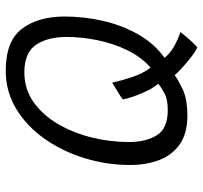

<svg xmlns="http://www.w3.org/2000/svg" viewBox="-39 -651 724 686"><g transform="rotate(-90 323.0 -308.0)"><path d="M497 35Q483.5 29.5 462.5 13.2Q441.5 -3 422.8 -20.2Q404 -37.5 397.5 -46Q385 -36 349 -18.2Q313 -0.5 252.5 -0.5Q189.5 -0.5 150.8 -27.5Q112 -54.5 94.2 -101Q76.5 -147.5 76.5 -206Q76.5 -288.5 100.8 -367.5Q125 -446.5 169.8 -510.2Q214.5 -574 276.5 -611.8Q338.5 -649.5 413.5 -649.5Q519 -649.5 563 -591.8Q607 -534 607 -439Q607 -370.5 591.5 -302.5Q576 -234.5 543.5 -176.8Q511 -119 459.5 -82Q475 -62.5 499.5 -48.5Q524 -34.5 551.5 -25.5Q541 -11.5 525.8 5.8Q510.5 23 497 35ZM367 -104.5Q349.5 -124.5 333.5 -161.8Q317.5 -199 310.5 -231Q319.5 -238 339.2 -250.2Q359 -262.5 371 -269Q377 -239.5 390 -199.5Q403 -159.5 424.5 -132Q462.5 -165.5 486.8 -215.5Q511 -265.5 522.5 -322.2Q534 -379 534 -432Q534 -500 505.8 -541.5Q477.5 -583 407.5 -583Q348 -583 301.8 -550.5Q255.5 -518 223.5 -463.8Q191.5 -409.5 175 -343.2Q158.5 -277 158.5 -209Q158.5 -148.5 182.8 -109.5Q207 -70.5 273 -70.5Q312 -70.5 335.2 -83.8Q358.5 -97 367 -104.5Z"/></g></svg>

Font: Grandstander Light
Style: Italic
Weight: 300
Italic angle: -15°
Designer: Tyler Finck
Foundry: Etcetera Type Co
Version: Version 1.200; ttfautohint (v1.8.3)